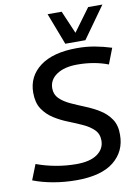

<svg xmlns="http://www.w3.org/2000/svg" viewBox="-115 -988 764 1063"><g transform="rotate(-10 267.0 -456.5)"><path d="M549 -678 515 -590Q437 -620 342 -620Q269 -620 226 -591Q183 -562 183 -514Q183 -479 206.5 -456Q230 -433 267 -416Q304 -399 346 -382Q388 -365 425 -342Q462 -319 485.5 -284Q509 -249 508 -196Q508 -103 438 -46.5Q368 10 228 10Q162 10 99 -1Q36 -12 -15 -32L19 -118Q70 -99 127.5 -88.5Q185 -78 243 -78Q320 -78 360.5 -107Q401 -136 401 -183Q401 -220 377.5 -243.5Q354 -267 317 -284Q280 -301 238 -317.5Q196 -334 159 -357.5Q122 -381 98.5 -416.5Q75 -452 75 -508Q75 -600 148 -655Q221 -710 357 -710Q408 -710 455 -701.5Q502 -693 549 -678ZM537 -923 410 -745H297L229 -923H308L363 -795L457 -923Z"/></g></svg>

Font: Georama Medium
Style: Italic
Weight: 500
Italic angle: -9°
Designer: Jean-Baptiste Levee
Foundry: Production Type
Version: Version 1.000